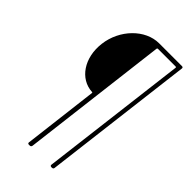

<svg xmlns="http://www.w3.org/2000/svg" viewBox="-272 -778 1055 1055"><g transform="rotate(45 256.0 -250.0)"><path d="M296 -700C189 -700 90 -599 75 -475C60 -353 126 -255 225 -250C228 -250 228 -248 228 -246L175 190C174 196 177 200 183 200H191C197 200 201 196 202 190L307 -670C308 -672 310 -674 312 -674H451C453 -674 455 -672 455 -670L349 190C348 196 352 200 358 200H363C369 200 374 196 374 190L482 -690C483 -696 480 -700 474 -700Z"/></g></svg>

Font: Barlow Thin
Style: Italic
Weight: 250
Italic angle: -7°
Designer: Jeremy Tribby
Foundry: Tribby Type
Version: Version 1.422;hotconv 1.0.109;makeotfexe 2.5.65596